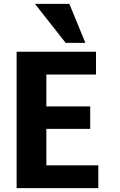

<svg xmlns="http://www.w3.org/2000/svg" viewBox="-20 -966 623 994"><path d="M489 8V-110H220V-299H447V-415H220V-580H477V-698H66V8ZM422 -744 339 -946H161L320 -744Z"/></svg>

Font: Repo Bold
Style: Bold
Weight: 700
Designer: Stefan Peev
Foundry: Context Ltd
Version: Version 1.502